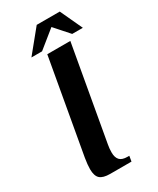

<svg xmlns="http://www.w3.org/2000/svg" viewBox="-206 -874 774 938"><g transform="rotate(-30 181.5 -405.0)"><path d="M48 -69Q48 -94 54 -130L148 -660H278L184 -130Q180 -109 180 -87Q180 -59 193 -44.5Q206 -30 237 -30H247L242 0H122Q82 0 65 -15.5Q48 -31 48 -69ZM73 -685 175 -810H305L363 -685H303L232 -765L133 -685Z"/></g></svg>

Font: Philosopher
Style: Bold Italic
Weight: 700
Italic angle: -10°
Designer: Jovanny Lemonad
Foundry: Jovanny Lemonad
Version: Version 2.000